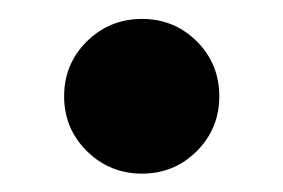

<svg xmlns="http://www.w3.org/2000/svg" viewBox="-20 -552 304 206"><path d="M132.3 -365.7Q97.7 -365.7 73.2 -389.9Q48.8 -414.1 48.8 -448.7Q48.8 -483.4 73.2 -507.6Q97.7 -531.7 132.3 -531.7Q167 -531.7 191.2 -507.6Q215.3 -483.4 215.3 -448.7Q215.3 -414.1 191.2 -389.9Q167 -365.7 132.3 -365.7Z"/></svg>

Font: Inter 28pt
Style: Bold
Weight: 700
Designer: Rasmus Andersson
Foundry: rsms
Version: Version 4.001;git-66647c0bb